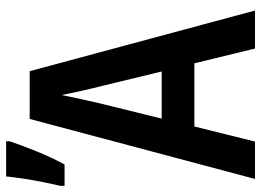

<svg xmlns="http://www.w3.org/2000/svg" viewBox="-138 -702 832 611"><g transform="rotate(-90 277.5 -396.0)"><path d="M14 0 205 -717H357L550 0H429L382 -193H181L133 0ZM254 -491 206 -297H356L309 -491Q302 -518 294.5 -551.5Q287 -585 281 -615Q275 -585 267.5 -551Q260 -517 254 -491ZM-8 -619Q-3 -640 3.5 -672Q10 -704 15 -737Q20 -770 22 -792H134V-781Q122 -745 102.5 -696.5Q83 -648 60 -606H-8Z"/></g></svg>

Font: Noto Sans Mono SemiCondensed SemiBold
Style: Regular
Weight: 600
Width: 4
Designer: Monotype Design Team
Foundry: Monotype Imaging Inc.
Version: Version 2.014; ttfautohint (v1.8.4.7-5d5b)